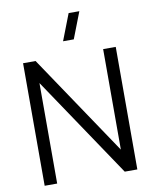

<svg xmlns="http://www.w3.org/2000/svg" viewBox="-101 -1035 887 1111"><g transform="rotate(-10 342.0 -480.0)"><path d="M443 -960H380L320 -805H383ZM143.5 0V-590.5L540.5 0H614.5V-720H540.5V-129.5L143.5 -720H70V0Z"/></g></svg>

Font: Vela Sans
Style: Regular
Weight: 400
Designer: Principal design: Mikhail Sharanda - project Manrope.
Design modification: Ravid Balaliev
Foundry: Mikhail Sharanda
Version: Version 1.001